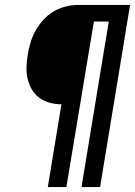

<svg xmlns="http://www.w3.org/2000/svg" viewBox="-20 -755 545 775"><path d="M173 0 228 -334Q203 -334 180 -340.5Q157 -347 138.5 -360.5Q120 -374 108.5 -394Q97 -414 91.5 -437Q86 -460 87 -485Q88 -510 92 -534Q96 -559 103.5 -584Q111 -609 124 -632Q137 -655 155 -675Q173 -695 196 -708.5Q219 -722 244.5 -728.5Q270 -735 295 -735H505L384 0H309L419 -668H359L248 0Z"/></svg>

Font: Iosevka SS04 Oblique
Style: Regular
Weight: 400
Italic angle: -9°
Monospace: yes
Designer: Belleve Invis
Foundry: Belleve Invis
Version: Version 19.0.0; ttfautohint (v1.8.4)